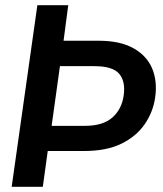

<svg xmlns="http://www.w3.org/2000/svg" viewBox="-20 -720 629 740"><path d="M25 0 124 -700H243L225 -563H360Q443 -563 494.5 -534Q546 -505 566.5 -456Q587 -407 578 -344Q570 -288 537.5 -241Q505 -194 447.5 -166Q390 -138 304 -138H164L145 0ZM179 -235H308Q377 -235 413.5 -267.5Q450 -300 457 -354Q464 -407 439 -436Q414 -465 344 -465H211Z"/></svg>

Font: Host Grotesk Light SemiBold
Style: Italic
Weight: 600
Italic angle: -8°
Version: Version 1.003